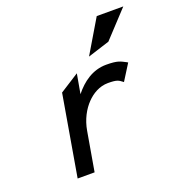

<svg xmlns="http://www.w3.org/2000/svg" viewBox="-123 -778 832 883"><g transform="rotate(-20 293.0 -336.0)"><path d="M456 -543 576 -672H446L349 -509ZM504 -425C478 -438 468 -447 410 -447C343 -447 291 -408 253 -360L270 -456L176 -396L108 0H191L224 -191C233 -244 257 -287 285 -316C311 -343 347 -365 389 -365C433 -365 440 -359 456 -347L460 -344L509 -422Z"/></g></svg>

Font: Charger Monospace
Style: Regular
Weight: 400
Designer: Jasper
Foundry: Cannot Into Space Fonts
Version: Version 0.980